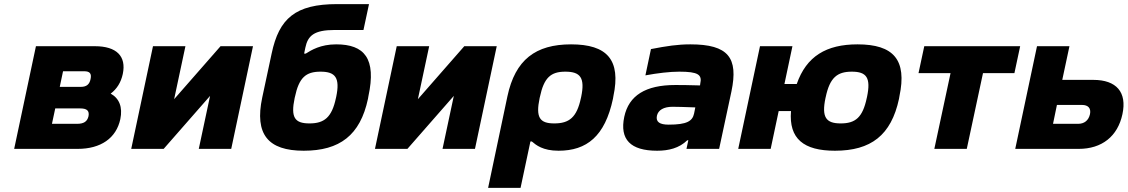

<svg xmlns="http://www.w3.org/2000/svg" viewBox="-20 -725 5491 935"><path d="M49 0H358C471 0 546 -52 566 -145C578 -203 561 -246 519 -269C549 -292 569 -323 578 -365C596 -451 548 -500 442 -500H155ZM233 -122 249 -197H371C404 -197 416 -185 411 -159C405 -133 388 -122 355 -122ZM271 -302 287 -378H390C417 -378 427 -367 421 -340C416 -314 401 -302 374 -302Z M619 0H777L1003 -258L948 0H1106L1212 -500H1054L828 -242L883 -500H725Z M1772 -244 1774 -256C1814 -441 1754 -509 1617 -509C1541 -509 1496 -481 1469 -464H1461L1467 -493C1479 -551 1509 -579 1610 -579H1750L1777 -705H1622C1418 -705 1339 -635 1303 -465L1257 -250C1219 -71 1285 9 1459 9C1634 9 1734 -66 1772 -244ZM1415 -248 1416 -252C1436 -347 1469 -376 1541 -376C1613 -376 1637 -347 1617 -252L1616 -248C1596 -153 1559 -124 1487 -124C1415 -124 1395 -153 1415 -248Z M1806 0H1964L2190 -258L2135 0H2293L2399 -500H2241L2015 -242L2070 -500H1912Z M2965 -244 2967 -256C3005 -434 2936 -509 2761 -509C2588 -509 2489 -434 2451 -256L2357 190H2515L2563 -36H2570C2590 -19 2623 9 2700 9C2837 9 2926 -61 2965 -244ZM2608 -248 2609 -252C2629 -347 2662 -376 2733 -376C2806 -376 2830 -347 2810 -252L2809 -248C2789 -153 2752 -124 2679 -124C2608 -124 2588 -153 2608 -248Z M3342 -509C3280 -509 3228 -501 3150 -486L3123 -358C3183 -369 3241 -376 3288 -376C3381 -376 3400 -361 3390 -317L3389 -309C3332 -311 3290 -311 3268 -311C3124 -311 3042 -260 3020 -156C2997 -46 3050 9 3180 9C3235 9 3287 -3 3327 -42H3332L3323 0H3482L3542 -280C3576 -443 3528 -509 3342 -509ZM3179 -161C3185 -189 3212 -205 3255 -205C3274 -205 3314 -204 3366 -202L3360 -172C3352 -135 3325 -118 3236 -118C3193 -118 3173 -131 3179 -161Z M3575 0H3733L3772 -184H3832C3821 -49 3894 9 4046 9C4221 9 4320 -66 4358 -244L4360 -256C4398 -434 4331 -509 4156 -509C4004 -509 3907 -451 3860 -316H3800L3839 -500H3681ZM4000 -248 4001 -252C4021 -347 4057 -376 4128 -376C4200 -376 4222 -347 4202 -252L4201 -248C4181 -153 4146 -124 4074 -124C4003 -124 3980 -153 4000 -248Z M4530 0H4688L4767 -369H4920L4948 -500H4481L4453 -369H4609Z M4924 0H5233C5346 0 5423 -61 5446 -169C5469 -276 5417 -336 5304 -336H5153L5188 -500H5030ZM5108 -122 5127 -214H5249C5279 -214 5294 -198 5288 -169C5281 -138 5260 -122 5230 -122Z"/></svg>

Font: LT Wave Text Black Italic
Style: Regular
Weight: 900
Designer: Daniel Lyons
Version: Version 2.5 (Glyphs App)